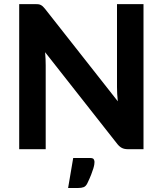

<svg xmlns="http://www.w3.org/2000/svg" viewBox="-20 -746 814 960"><path d="M155 -725.5Q164.5 -725.5 171.2 -724.8Q178 -724 183.5 -721.2Q189 -718.5 194 -714Q199 -709.5 205 -702L569 -239.5Q567 -258.5 566 -276.5Q565 -294.5 565 -310.5V-725.5H697.5V0H620Q602.5 0 590.5 -5.8Q578.5 -11.5 567 -25.5L205.5 -485Q207 -467.5 207.8 -450.8Q208.5 -434 208.5 -419.5V0H76V-725.5ZM430.5 44Q445.5 44 449 50.8Q452.5 57.5 452.5 63.5Q452.5 68 451.5 75.8Q450.5 83.5 446.8 96Q443 108.5 436 126.8Q429 145 417 170Q409.5 185.5 398.2 189.8Q387 194 369.5 194H320.5L346 44Z"/></svg>

Font: Lato Heavy
Style: Regular
Weight: 800
Designer: Lukasz Dziedzic
Foundry: tyPoland Lukasz Dziedzic
Version: Version 2.007; 2014-02-27